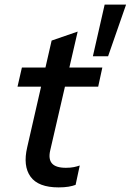

<svg xmlns="http://www.w3.org/2000/svg" viewBox="-20 -803 567 833"><path d="M234 10Q146 10 112.5 -36.5Q79 -83 98 -164L204 -627L317 -666L198 -151Q189 -113 205.5 -94Q222 -75 266 -75Q286 -75 300.5 -78Q315 -81 326 -85L308 -1Q295 4 277 7Q259 10 234 10ZM56 -427 75 -510H424L406 -427ZM449 -559H383L434 -783H527Z"/></svg>

Font: Instrument Sans Medium
Style: Italic
Weight: 500
Italic angle: -13°
Designer: Rodrigo Fuenzalida
Foundry: fragTYPE
Version: Version 1.000;gftools[0.9.28]